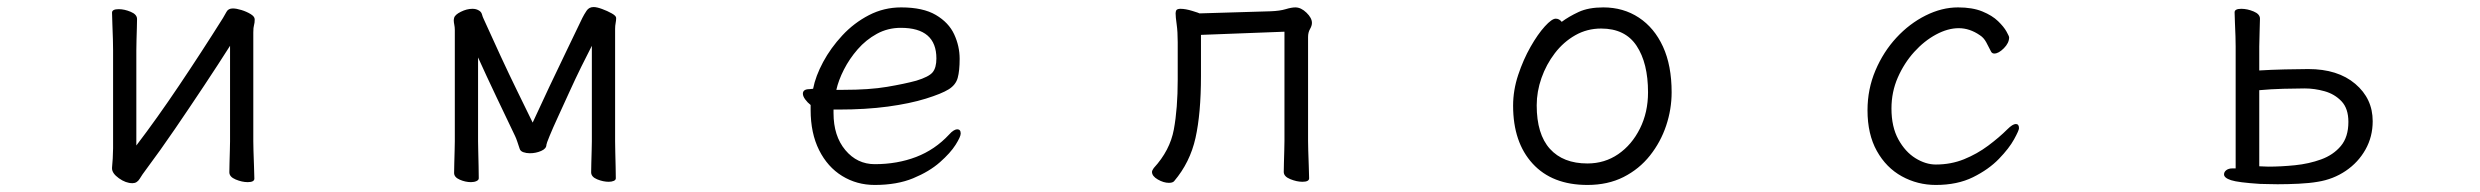

<svg xmlns="http://www.w3.org/2000/svg" viewBox="-20 -507 7040 545"><path d="M633 -377Q600 -325 559.5 -264Q519 -203 477 -141.5Q435 -80 394 -25Q384 -12 376.5 0.5Q369 13 356 13Q337 13 317.5 -1Q298 -15 298 -29V-31Q299 -40 300 -57Q301 -74 301 -86V-364Q301 -374 300.5 -395Q300 -416 299 -438Q298 -460 298 -471Q298 -481 317 -481Q333 -481 351 -473.5Q369 -466 369 -453Q369 -445 368.5 -428.5Q368 -412 367.5 -394Q367 -376 367 -364V-94Q425 -170 488.5 -264.5Q552 -359 613 -456Q618 -464 623 -473.5Q628 -483 641 -483Q651 -483 665.5 -478.5Q680 -474 691.5 -467Q703 -460 703 -452Q703 -442 701 -435.5Q699 -429 699 -415V-106Q699 -100 699.5 -79Q700 -58 701 -35Q702 -12 702 0Q702 10 683 10Q667 10 649 2.5Q631 -5 631 -18Q631 -26 631.5 -44.5Q632 -63 632.5 -81Q633 -99 633 -106Z M1660 -377Q1647 -352 1630 -317.5Q1613 -283 1596 -245.5Q1579 -208 1564 -175.5Q1549 -143 1540 -121Q1531 -99 1531 -96Q1531 -85 1516 -78.5Q1501 -72 1484 -72Q1474 -72 1465.5 -75Q1457 -78 1455 -85Q1452 -94 1448.5 -104.5Q1445 -115 1442 -121Q1418 -171 1389 -232Q1360 -293 1337 -344V-106Q1337 -100 1337.5 -79Q1338 -58 1338.5 -35.5Q1339 -13 1339 -1Q1339 4 1332.5 7Q1326 10 1317 10Q1301 10 1285 3Q1269 -4 1269 -16Q1269 -24 1269.5 -43Q1270 -62 1270.5 -80.5Q1271 -99 1271 -106V-422Q1271 -430 1269.5 -437Q1268 -444 1268 -450Q1268 -452 1268.5 -453.5Q1269 -455 1269 -456Q1271 -465 1288 -473.5Q1305 -482 1321 -482Q1331 -482 1338 -478Q1346 -474 1348 -466.5Q1350 -459 1353 -453Q1376 -402 1400.5 -349Q1425 -296 1449 -247Q1473 -198 1492 -159Q1514 -207 1539 -260Q1564 -313 1588.5 -363.5Q1613 -414 1633 -456Q1638 -466 1645 -476.5Q1652 -487 1665 -487Q1674 -487 1689 -481.5Q1704 -476 1716.5 -469Q1729 -462 1729 -456Q1729 -449 1727.5 -441.5Q1726 -434 1726 -425V-106Q1726 -96 1726.5 -75Q1727 -54 1727.5 -33.5Q1728 -13 1728 -1Q1728 4 1722 6.5Q1716 9 1708 9Q1692 9 1675 2Q1658 -5 1658 -18Q1658 -26 1658.5 -44.5Q1659 -63 1659.5 -81Q1660 -99 1660 -106Z M2346 -196V-186Q2346 -121 2379.5 -81Q2413 -41 2463 -41Q2527 -41 2580.5 -61.5Q2634 -82 2674 -125Q2681 -133 2687 -136.5Q2693 -140 2697 -140Q2707 -140 2707 -128Q2707 -119 2692.5 -96Q2678 -73 2648 -46.5Q2618 -20 2572 -1Q2526 18 2463 18Q2412 18 2370.5 -7.5Q2329 -33 2305 -81Q2281 -129 2281 -195V-209Q2272 -216 2265.5 -225Q2259 -234 2259 -241Q2259 -254 2278 -254L2288 -255Q2295 -291 2316.5 -331Q2338 -371 2371 -406.5Q2404 -442 2446.5 -464Q2489 -486 2538 -486Q2600 -486 2636.5 -464.5Q2673 -443 2688.5 -409.5Q2704 -376 2704 -340Q2704 -306 2698.5 -286Q2693 -266 2673 -253.5Q2653 -241 2608 -227Q2563 -213 2500.5 -204.5Q2438 -196 2359 -196ZM2374 -252Q2448 -252 2498 -260.5Q2548 -269 2581 -278Q2617 -289 2627.5 -302Q2638 -315 2638 -341Q2638 -428 2537 -428Q2500 -428 2469 -411Q2438 -394 2414.5 -367Q2391 -340 2375.5 -309.5Q2360 -279 2354 -252Z M3626 -417 3389 -408V-291Q3389 -185 3373.5 -115.5Q3358 -46 3313 7Q3309 12 3298 12Q3283 12 3266.5 2.5Q3250 -7 3250 -19Q3250 -23 3255 -30Q3301 -80 3312 -139.5Q3323 -199 3323 -281V-387Q3323 -417 3320 -438Q3317 -459 3317 -469Q3317 -474 3319 -478Q3322 -482 3331 -482Q3345 -482 3364.5 -476Q3384 -470 3385 -469L3587 -475Q3613 -476 3629.5 -481Q3646 -486 3657 -486Q3673 -486 3688.5 -471Q3704 -456 3704 -442Q3704 -434 3698.5 -424.5Q3693 -415 3693 -402V-107Q3693 -101 3693.5 -80Q3694 -59 3695 -36Q3696 -13 3696 -1Q3696 9 3677 9Q3661 9 3642.5 1.5Q3624 -6 3624 -19Q3624 -27 3624.5 -45Q3625 -63 3625.5 -81Q3626 -99 3626 -107Z M4413 -445Q4433 -460 4461 -473Q4489 -486 4531 -486Q4588 -486 4632 -457Q4676 -428 4700.5 -374.5Q4725 -321 4725 -245Q4725 -197 4709.5 -150.5Q4694 -104 4663.5 -65.5Q4633 -27 4588.5 -4.5Q4544 18 4486 18Q4386 18 4330.5 -42.5Q4275 -103 4275 -207Q4275 -251 4289.5 -294.5Q4304 -338 4324.5 -374Q4345 -410 4365 -432Q4385 -454 4396 -454Q4406 -454 4413 -445ZM4486 -43Q4535 -43 4573.5 -69.5Q4612 -96 4635 -142Q4658 -188 4658 -245Q4658 -328 4625.5 -377Q4593 -426 4525 -426Q4485 -426 4451.5 -407Q4418 -388 4393.5 -356Q4369 -324 4355.5 -285.5Q4342 -247 4342 -208Q4342 -126 4379.5 -84.5Q4417 -43 4486 -43Z M5711 -143Q5711 -137 5697 -111.5Q5683 -86 5654 -56Q5625 -26 5580.5 -4Q5536 18 5475 18Q5423 18 5378.5 -6.5Q5334 -31 5307.5 -78.5Q5281 -126 5281 -194Q5281 -254 5303.5 -307Q5326 -360 5363 -400Q5400 -440 5446 -463Q5492 -486 5538 -486Q5579 -486 5607 -474.5Q5635 -463 5651.5 -447Q5668 -431 5675.5 -417.5Q5683 -404 5683 -401Q5683 -385 5668 -370Q5653 -355 5641 -355Q5635 -355 5632 -360Q5625 -374 5618 -387Q5611 -400 5600 -407Q5571 -427 5540 -427Q5509 -427 5475.5 -409Q5442 -391 5413.5 -359.5Q5385 -328 5367 -287Q5349 -246 5349 -199Q5349 -147 5368.5 -111.5Q5388 -76 5417 -58Q5446 -40 5475 -40Q5518 -40 5555 -55Q5592 -70 5623.5 -93.5Q5655 -117 5678 -140Q5693 -155 5702 -155Q5711 -155 5711 -143Z M6326 -375Q6326 -385 6325.5 -403.5Q6325 -422 6324 -441.5Q6323 -461 6323 -472Q6323 -482 6342 -482Q6359 -482 6377 -474.5Q6395 -467 6395 -454Q6395 -442 6394 -417.5Q6393 -393 6393 -375V-307Q6425 -309 6466 -310Q6507 -311 6532 -311Q6616 -311 6665.5 -269Q6715 -227 6715 -163Q6715 -119 6694.5 -82.5Q6674 -46 6638.5 -22Q6603 2 6559 9Q6536 13 6505 14.5Q6474 16 6445 16Q6430 16 6417.5 15.5Q6405 15 6395 15Q6333 11 6313 4.5Q6293 -2 6293 -12Q6293 -19 6299.5 -24Q6306 -29 6317 -29H6326ZM6393 -35Q6399 -35 6405.5 -34.5Q6412 -34 6419 -34Q6455 -34 6494.5 -38Q6534 -42 6568.5 -54.5Q6603 -67 6624.5 -92.5Q6646 -118 6646 -161Q6646 -199 6626.5 -219.5Q6607 -240 6578.5 -248Q6550 -256 6522 -256Q6498 -256 6461.5 -255Q6425 -254 6393 -251Z"/></svg>

Font: Klee One SemiBold
Style: Regular
Weight: 600
Designer: Fontworks Inc.
Foundry: Fontworks Inc.
Version: Version 1.00;January 12, 2022;FontCreator 13.0.0.2683 64-bit